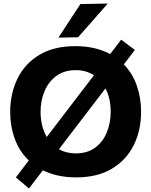

<svg xmlns="http://www.w3.org/2000/svg" viewBox="-20 -988 854 1084"><path d="M143.5 76 69.5 13.5Q88.5 -11.5 106.8 -35.2Q125 -59 142.5 -82Q89 -133.5 63.2 -205Q37.5 -276.5 37.5 -356Q37.5 -460 78.8 -544.2Q120 -628.5 201.8 -678Q283.5 -727.5 406 -727.5Q464 -727.5 513 -715.8Q562 -704 602 -683Q617.5 -703 633 -723.2Q648.5 -743.5 664 -764L741.5 -706Q725.5 -685 710 -664.8Q694.5 -644.5 679 -624.5Q728 -574 752.2 -505Q776.5 -436 776.5 -357Q776.5 -250.5 734.2 -166.8Q692 -83 610.5 -34.8Q529 13.5 410.5 13.5Q354.5 13.5 307.5 3Q260.5 -7.5 222 -26.5Q202.5 -1 183 24.5Q163.5 50 143.5 76ZM209 -357Q209 -317 217.8 -280.8Q226.5 -244.5 244 -214.5Q256 -230 267.5 -245.5L464 -502.5Q476 -518 487.5 -533.2Q499 -548.5 510.5 -563Q466 -592 408 -592Q343 -592 298.8 -559.8Q254.5 -527.5 231.8 -474Q209 -420.5 209 -357ZM408 -122Q474 -122 517.8 -154.8Q561.5 -187.5 583.2 -241Q605 -294.5 605 -357Q605 -432 575.5 -489Q558.5 -466.5 541.5 -444.5L342.5 -184.5Q328 -165 313 -145Q354.5 -122 408 -122ZM310 -775.5Q341 -823.5 372 -870.8Q403 -918 434 -965L588.5 -968Q545.5 -919 503.2 -871Q461 -823 420.5 -777.5Z"/></svg>

Font: Commissioner
Style: Bold
Weight: 700
Designer: Kostas Bartsokas
Foundry: Kostas Bartsokas
Version: Version 1.000; ttfautohint (v1.8.3)